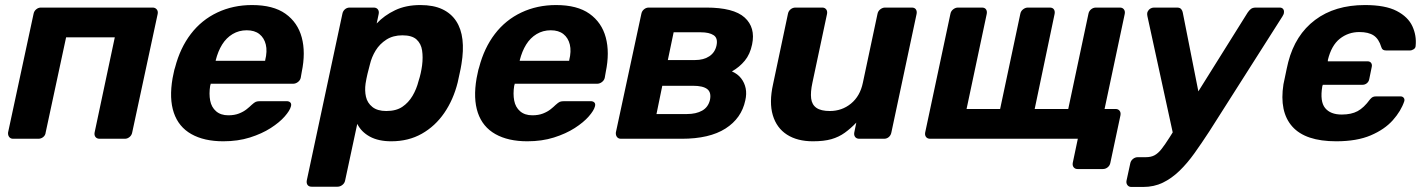

<svg xmlns="http://www.w3.org/2000/svg" viewBox="-20 -550 5654 761"><path d="M32 0Q22 0 16.5 -7Q11 -14 12 -25L113 -495Q115 -506 123.5 -513Q132 -520 142 -520H585Q595 -520 601 -513Q607 -506 605 -495L504 -25Q502 -14 493.5 -7Q485 0 475 0H375Q364 0 358.5 -7Q353 -14 355 -25L435 -402H242L161 -25Q160 -14 151.5 -7Q143 0 132 0Z M865 10Q789 10 738.5 -18.5Q688 -47 669 -103Q650 -159 664 -240Q666 -248 668.5 -261.5Q671 -275 674 -283Q694 -360 736.5 -415.5Q779 -471 841.5 -500.5Q904 -530 979 -530Q1063 -530 1111.5 -495.5Q1160 -461 1176 -401.5Q1192 -342 1176 -265L1172 -242Q1170 -232 1161 -225Q1152 -218 1141 -218H815Q815 -217 814.5 -214.5Q814 -212 813 -210Q808 -178 813 -151.5Q818 -125 836.5 -109Q855 -93 885 -93Q909 -93 927 -100Q945 -107 957.5 -117Q970 -127 977 -134Q988 -144 994 -146.5Q1000 -149 1012 -149H1116Q1126 -149 1131 -143.5Q1136 -138 1133 -128Q1129 -112 1108.5 -88.5Q1088 -65 1053 -42.5Q1018 -20 970.5 -5Q923 10 865 10ZM835 -309H1031V-311Q1040 -347 1033.5 -373.5Q1027 -400 1008 -415Q989 -430 958 -430Q927 -430 902 -415Q877 -400 860.5 -373.5Q844 -347 835 -311Z M1215 190Q1204 190 1199 183Q1194 176 1196 165L1337 -495Q1339 -506 1347 -513Q1355 -520 1366 -520H1461Q1472 -520 1477.5 -513Q1483 -506 1481 -495L1473 -457Q1503 -489 1546 -509.5Q1589 -530 1646 -530Q1698 -530 1733 -513.5Q1768 -497 1788 -466.5Q1808 -436 1813 -393Q1818 -350 1809 -296Q1806 -277 1802 -260Q1798 -243 1794 -223Q1777 -155 1741 -102.5Q1705 -50 1652 -20Q1599 10 1531 10Q1480 10 1446 -8.5Q1412 -27 1396 -59L1348 165Q1346 176 1337 183Q1328 190 1318 190ZM1511 -110Q1550 -110 1574.5 -126.5Q1599 -143 1615 -170Q1631 -197 1639 -229Q1644 -244 1647.5 -260Q1651 -276 1653 -291Q1657 -323 1653 -350Q1649 -377 1631 -393.5Q1613 -410 1575 -410Q1538 -410 1511.5 -393Q1485 -376 1469 -350Q1453 -324 1446 -294Q1441 -276 1436.5 -257Q1432 -238 1429 -219Q1425 -191 1430.5 -166.5Q1436 -142 1456 -126Q1476 -110 1511 -110Z M2070 10Q1994 10 1943.5 -18.5Q1893 -47 1874 -103Q1855 -159 1869 -240Q1871 -248 1873.5 -261.5Q1876 -275 1879 -283Q1899 -360 1941.5 -415.5Q1984 -471 2046.5 -500.5Q2109 -530 2184 -530Q2268 -530 2316.5 -495.5Q2365 -461 2381 -401.5Q2397 -342 2381 -265L2377 -242Q2375 -232 2366 -225Q2357 -218 2346 -218H2020Q2020 -217 2019.5 -214.5Q2019 -212 2018 -210Q2013 -178 2018 -151.5Q2023 -125 2041.5 -109Q2060 -93 2090 -93Q2114 -93 2132 -100Q2150 -107 2162.5 -117Q2175 -127 2182 -134Q2193 -144 2199 -146.5Q2205 -149 2217 -149H2321Q2331 -149 2336 -143.5Q2341 -138 2338 -128Q2334 -112 2313.5 -88.5Q2293 -65 2258 -42.5Q2223 -20 2175.5 -5Q2128 10 2070 10ZM2040 -309H2236V-311Q2245 -347 2238.5 -373.5Q2232 -400 2213 -415Q2194 -430 2163 -430Q2132 -430 2107 -415Q2082 -400 2065.5 -373.5Q2049 -347 2040 -311Z M2441 0Q2431 0 2425.5 -7Q2420 -14 2421 -25L2522 -495Q2524 -506 2532.5 -513Q2541 -520 2551 -520H2779Q2888 -520 2931.5 -480.5Q2975 -441 2961 -374Q2953 -335 2932 -309.5Q2911 -284 2881 -267Q2904 -257 2917.5 -239.5Q2931 -222 2935.5 -200Q2940 -178 2934 -152Q2919 -81 2855.5 -40.5Q2792 0 2682 0ZM2582 -98H2703Q2739 -98 2763 -111.5Q2787 -125 2794 -154Q2800 -184 2783 -197Q2766 -210 2727 -210H2605ZM2627 -312H2735Q2769 -312 2791.5 -327Q2814 -342 2820 -370Q2826 -399 2808.5 -410.5Q2791 -422 2758 -422H2650Z M3202 10Q3140 10 3099 -16.5Q3058 -43 3043 -93.5Q3028 -144 3044 -216L3103 -495Q3105 -506 3113.5 -513Q3122 -520 3133 -520H3239Q3249 -520 3254.5 -513Q3260 -506 3258 -495L3200 -222Q3192 -185 3195 -160Q3198 -135 3216 -122.5Q3234 -110 3269 -110Q3317 -110 3353 -139.5Q3389 -169 3400 -222L3458 -495Q3460 -506 3469 -513Q3478 -520 3488 -520H3594Q3605 -520 3610 -513Q3615 -506 3613 -495L3513 -25Q3511 -14 3503 -7Q3495 0 3484 0H3386Q3375 0 3369.5 -7Q3364 -14 3366 -25L3374 -64Q3352 -41 3328.5 -24Q3305 -7 3275.5 1.5Q3246 10 3202 10Z M4251 120Q4241 120 4235.5 113Q4230 106 4232 95L4252 0H3667Q3656 0 3650.5 -7Q3645 -14 3647 -25L3747 -495Q3749 -506 3758 -513Q3767 -520 3777 -520H3872Q3883 -520 3888 -513Q3893 -506 3891 -495L3811 -118H3944L4024 -495Q4026 -506 4035 -513Q4044 -520 4054 -520H4141Q4152 -520 4157 -513Q4162 -506 4160 -495L4081 -118H4214L4294 -495Q4296 -506 4304.5 -513Q4313 -520 4324 -520H4419Q4429 -520 4434.5 -513Q4440 -506 4438 -495L4358 -118H4402Q4412 -118 4417.5 -111Q4423 -104 4421 -93L4381 95Q4379 106 4370.5 113Q4362 120 4351 120Z M4464 191Q4454 191 4448.5 183.5Q4443 176 4445 166L4460 97Q4462 87 4470.5 80Q4479 73 4490 73H4522Q4542 73 4556 65.5Q4570 58 4583.5 41Q4597 24 4616 -6L4925 -500Q4931 -509 4938 -514.5Q4945 -520 4958 -520H5052Q5061 -520 5065.5 -514.5Q5070 -509 5069 -501Q5069 -494 5063 -485L4773 -29Q4743 17 4714.5 57Q4686 97 4655 127Q4624 157 4589 174Q4554 191 4511 191ZM4631 -12 4528 -485Q4525 -499 4530 -506Q4533 -512 4539.5 -516Q4546 -520 4554 -520H4645Q4657 -520 4662 -513.5Q4667 -507 4668 -500L4742 -126Z M5276 10Q5154 10 5102 -48.5Q5050 -107 5067 -216Q5069 -224 5072.5 -242Q5076 -260 5080 -278Q5084 -296 5086 -304Q5114 -412 5192.5 -471Q5271 -530 5390 -530Q5471 -530 5516 -506.5Q5561 -483 5578 -446Q5595 -409 5591 -369Q5591 -360 5583.5 -355Q5576 -350 5568 -350H5474Q5466 -350 5461.5 -353Q5457 -356 5455 -363Q5445 -396 5424.5 -409.5Q5404 -423 5368 -423Q5324 -423 5290.5 -396.5Q5257 -370 5243 -312V-307H5400Q5410 -307 5414.5 -300.5Q5419 -294 5417 -285L5407 -236Q5405 -226 5397.5 -220Q5390 -214 5381 -214H5223L5221 -208Q5211 -148 5232 -122Q5253 -96 5298 -96Q5336 -96 5361 -109.5Q5386 -123 5410 -156Q5416 -163 5421 -165.5Q5426 -168 5435 -168H5531Q5539 -168 5543.5 -162.5Q5548 -157 5546 -149Q5533 -110 5500.5 -73.5Q5468 -37 5413 -13.5Q5358 10 5276 10Z"/></svg>

Font: Rubik SemiBold
Style: Italic
Weight: 600
Italic angle: -12°
Designer: Hubert and Fischer
Foundry: Hubert and Fischer
Version: Version 2.300;gftools[0.9.30]